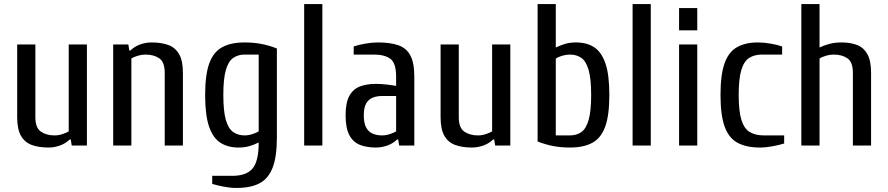

<svg xmlns="http://www.w3.org/2000/svg" viewBox="-20 -720 4395 950"><path d="M220 10Q173 10 138 -2.5Q103 -15 84 -47.5Q65 -80 65 -140V-500H155V-140Q155 -88 182 -69Q209 -50 250 -50Q269 -50 289 -56.5Q309 -63 320 -70V-500H410V0H335L330 -30H325Q306 -11 278 -0.5Q250 10 220 10Z M540 0V-500H615L620 -470H625Q644 -489 672 -499.5Q700 -510 730 -510Q778 -510 812.5 -497.5Q847 -485 866 -452.5Q885 -420 885 -360V0H795V-360Q795 -413 768 -431.5Q741 -450 700 -450Q681 -450 661 -444Q641 -438 630 -430V0Z M1150 210Q1120 210 1086.5 203.5Q1053 197 1030 190V150H1130Q1198 150 1229 114.5Q1260 79 1260 -15Q1238 -4 1214 3Q1190 10 1160 10Q1108 10 1071 -13.5Q1034 -37 1014.5 -93.5Q995 -150 995 -250Q995 -350 1015.5 -406.5Q1036 -463 1079.5 -486.5Q1123 -510 1190 -510Q1235 -510 1274 -502.5Q1313 -495 1350 -480V-40Q1350 55 1329 109.5Q1308 164 1264 187Q1220 210 1150 210ZM1190 -50Q1209 -50 1229 -56.5Q1249 -63 1260 -70V-450H1190Q1158 -450 1134 -433.5Q1110 -417 1097.5 -373.5Q1085 -330 1085 -250Q1085 -170 1097.5 -126.5Q1110 -83 1134 -66.5Q1158 -50 1190 -50Z M1485 0V-700H1575V0Z M1840 10Q1795 10 1761.5 -3Q1728 -16 1709 -50.5Q1690 -85 1690 -150Q1690 -213 1709 -246.5Q1728 -280 1761.5 -292.5Q1795 -305 1840 -305Q1863 -305 1890.5 -302Q1918 -299 1940 -295V-340Q1940 -408 1911.5 -429Q1883 -450 1830 -450H1730V-490Q1753 -498 1786.5 -504Q1820 -510 1850 -510Q1910 -510 1950 -496.5Q1990 -483 2010 -446.5Q2030 -410 2030 -340V0H1955L1950 -30H1945Q1926 -11 1898 -0.5Q1870 10 1840 10ZM1870 -50Q1889 -50 1909 -56.5Q1929 -63 1940 -70V-245H1870Q1845 -245 1824.5 -237Q1804 -229 1792 -208.5Q1780 -188 1780 -150Q1780 -110 1792 -88.5Q1804 -67 1824.5 -58.5Q1845 -50 1870 -50Z M2315 10Q2268 10 2233 -2.5Q2198 -15 2179 -47.5Q2160 -80 2160 -140V-500H2250V-140Q2250 -88 2277 -69Q2304 -50 2345 -50Q2364 -50 2384 -56.5Q2404 -63 2415 -70V-500H2505V0H2430L2425 -30H2420Q2401 -11 2373 -0.5Q2345 10 2315 10Z M2800 10Q2755 10 2716.5 2.5Q2678 -5 2640 -20V-700H2730V-485Q2753 -496 2776.5 -503Q2800 -510 2830 -510Q2883 -510 2919.5 -486.5Q2956 -463 2975.5 -406.5Q2995 -350 2995 -250Q2995 -150 2974.5 -93.5Q2954 -37 2911 -13.5Q2868 10 2800 10ZM2730 -50H2800Q2833 -50 2856.5 -66.5Q2880 -83 2892.5 -126.5Q2905 -170 2905 -250Q2905 -330 2892.5 -373.5Q2880 -417 2856.5 -433.5Q2833 -450 2800 -450Q2781 -450 2761 -444Q2741 -438 2730 -430Z M3110 0V-700H3200V0Z M3340 0V-500H3430V0ZM3340 -570V-680H3430V-570Z M3740 10Q3673 10 3629.5 -13.5Q3586 -37 3565.5 -93.5Q3545 -150 3545 -250Q3545 -350 3565 -406.5Q3585 -463 3626.5 -486.5Q3668 -510 3730 -510Q3760 -510 3794 -504Q3828 -498 3850 -490V-450H3750Q3713 -450 3687 -433.5Q3661 -417 3648 -373.5Q3635 -330 3635 -250Q3635 -170 3648.5 -126.5Q3662 -83 3690 -66.5Q3718 -50 3760 -50H3860V-10Q3838 -3 3804 3.5Q3770 10 3740 10Z M3945 0V-700H4035V-485Q4058 -496 4084.5 -503Q4111 -510 4145 -510Q4188 -510 4220.5 -497.5Q4253 -485 4271.5 -452.5Q4290 -420 4290 -360V0H4200V-360Q4200 -413 4173 -431.5Q4146 -450 4105 -450Q4086 -450 4066 -444Q4046 -438 4035 -430V0Z"/></svg>

Font: Cuprum
Style: Regular
Weight: 400
Designer: Jovanny Lemonad
Foundry: Jovanny Lemonad
Version: Version 3.000